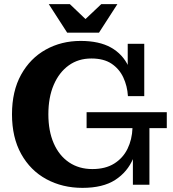

<svg xmlns="http://www.w3.org/2000/svg" viewBox="-20 -894 836 929"><path d="M379 15Q282 15 204.5 -27Q127 -69 82.5 -149Q38 -229 38 -341Q38 -453 82 -532.5Q126 -612 201.5 -654Q277 -696 370 -696Q460 -696 517 -664Q574 -632 602 -572Q630 -512 631 -429H599Q596 -478 576.5 -519.5Q557 -561 519.5 -586Q482 -611 422 -611Q359 -611 312.5 -577.5Q266 -544 240 -483.5Q214 -423 214 -341Q214 -260 240 -200.5Q266 -141 314 -108.5Q362 -76 427 -76Q490 -76 532.5 -102.5Q575 -129 597 -174Q619 -219 621 -274H652Q652 -193 624.5 -127.5Q597 -62 537.5 -23.5Q478 15 379 15ZM623 0V-178L652 -274H703V0ZM399 -274V-351H787V-274ZM631 -429 598 -518V-682H678V-429ZM305 -736 216 -874H318L426 -771H361L470 -874H548L459 -736Z"/></svg>

Font: Montagu Slab 144pt SemiBold
Style: Regular
Weight: 600
Version: Version 1.000